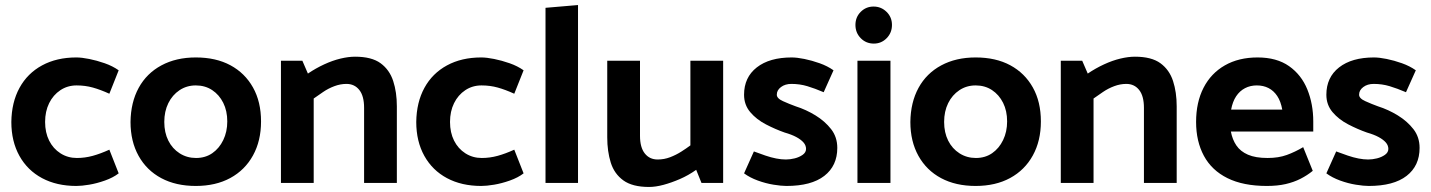

<svg xmlns="http://www.w3.org/2000/svg" viewBox="-20 -726 5679 762"><path d="M414 -132Q379 -116 348 -107.5Q317 -99 285 -99Q249 -99 220 -117.5Q191 -136 175 -168Q159 -200 159 -242Q159 -284 175 -316.5Q191 -349 219.5 -368Q248 -387 284 -387Q318 -387 348.5 -378.5Q379 -370 414 -354L451 -447Q427 -464 395.5 -475Q364 -486 334 -492Q304 -498 283 -498Q205 -498 147 -466.5Q89 -435 57.5 -377.5Q26 -320 25 -242Q25 -165 57 -107.5Q89 -50 147 -19Q205 12 283 12Q304 12 334 7Q364 2 396.5 -9.5Q429 -21 451 -38Z M757 12Q678 12 620 -19Q562 -50 530 -107.5Q498 -165 498 -242Q499 -320 530.5 -377.5Q562 -435 620.5 -466.5Q679 -498 757 -498Q837 -498 894.5 -467Q952 -436 984 -379Q1016 -322 1016 -244Q1016 -167 984 -109Q952 -51 894 -19.5Q836 12 757 12ZM758 -99Q795 -99 822.5 -118Q850 -137 866 -170Q882 -203 882 -244Q882 -286 866 -318Q850 -350 822 -368.5Q794 -387 757 -387Q721 -387 692.5 -368Q664 -349 648 -316.5Q632 -284 632 -242Q632 -200 648 -168Q664 -136 693 -117.5Q722 -99 758 -99Z M1225 0V-335Q1242 -347 1262.5 -361Q1283 -375 1307 -384Q1331 -393 1355 -393Q1387 -393 1406 -369Q1425 -345 1425 -298V0H1555V-304Q1555 -360 1540.5 -404.5Q1526 -449 1490.5 -475Q1455 -501 1389 -501Q1363 -501 1331.5 -493.5Q1300 -486 1266.5 -470.5Q1233 -455 1202 -434L1180 -485H1095V0Z M2021 -132Q1986 -116 1955 -107.5Q1924 -99 1892 -99Q1856 -99 1827 -117.5Q1798 -136 1782 -168Q1766 -200 1766 -242Q1766 -284 1782 -316.5Q1798 -349 1826.5 -368Q1855 -387 1891 -387Q1925 -387 1955.5 -378.5Q1986 -370 2021 -354L2058 -447Q2034 -464 2002.5 -475Q1971 -486 1941 -492Q1911 -498 1890 -498Q1812 -498 1754 -466.5Q1696 -435 1664.5 -377.5Q1633 -320 1632 -242Q1632 -165 1664 -107.5Q1696 -50 1754 -19Q1812 12 1890 12Q1911 12 1941 7Q1971 2 2003.5 -9.5Q2036 -21 2058 -38Z M2274 0V-706L2145 -695V0Z M2720 -485V-149Q2704 -137 2683.5 -124Q2663 -111 2639.5 -102Q2616 -93 2590 -93Q2558 -93 2539 -117Q2520 -141 2520 -187V-485H2390V-181Q2390 -125 2404 -80.5Q2418 -36 2454 -10Q2490 16 2556 16Q2582 16 2613.5 7.5Q2645 -1 2678.5 -15.5Q2712 -30 2743 -52L2764 0H2850V-485Z M2933 -38Q2956 -21 2987.5 -9.5Q3019 2 3050 7Q3081 12 3101 12Q3200 12 3251.5 -28Q3303 -68 3303 -139Q3303 -182 3278.5 -213.5Q3254 -245 3216.5 -268Q3179 -291 3138 -304Q3113 -313 3087.5 -324.5Q3062 -336 3063 -351Q3063 -368 3079.5 -380.5Q3096 -393 3121 -393Q3154 -393 3184 -384Q3214 -375 3249 -360L3288 -447Q3264 -464 3233 -475Q3202 -486 3172.5 -492Q3143 -498 3122 -498Q3034 -498 2983.5 -458.5Q2933 -419 2933 -350Q2933 -310 2957.5 -281Q2982 -252 3019.5 -232.5Q3057 -213 3094 -200Q3122 -192 3140.5 -182Q3159 -172 3169 -160.5Q3179 -149 3179 -135Q3179 -121 3165.5 -111.5Q3152 -102 3134 -97.5Q3116 -93 3099 -93Q3081 -93 3060.5 -97Q3040 -101 3018 -108.5Q2996 -116 2972 -125Z M3514 0V-485H3383V0ZM3448 -553Q3478 -553 3499 -574.5Q3520 -596 3520 -627Q3520 -658 3498.5 -679Q3477 -700 3447 -700Q3417 -700 3396 -679Q3375 -658 3375 -627Q3375 -596 3396 -574.5Q3417 -553 3448 -553Z M3852 12Q3773 12 3715 -19Q3657 -50 3625 -107.5Q3593 -165 3593 -242Q3594 -320 3625.5 -377.5Q3657 -435 3715.5 -466.5Q3774 -498 3852 -498Q3932 -498 3989.5 -467Q4047 -436 4079 -379Q4111 -322 4111 -244Q4111 -167 4079 -109Q4047 -51 3989 -19.5Q3931 12 3852 12ZM3853 -99Q3890 -99 3917.5 -118Q3945 -137 3961 -170Q3977 -203 3977 -244Q3977 -286 3961 -318Q3945 -350 3917 -368.5Q3889 -387 3852 -387Q3816 -387 3787.5 -368Q3759 -349 3743 -316.5Q3727 -284 3727 -242Q3727 -200 3743 -168Q3759 -136 3788 -117.5Q3817 -99 3853 -99Z M4320 0V-335Q4337 -347 4357.5 -361Q4378 -375 4402 -384Q4426 -393 4450 -393Q4482 -393 4501 -369Q4520 -345 4520 -298V0H4650V-304Q4650 -360 4635.5 -404.5Q4621 -449 4585.5 -475Q4550 -501 4484 -501Q4458 -501 4426.5 -493.5Q4395 -486 4361.5 -470.5Q4328 -455 4297 -434L4275 -485H4190V0Z M5192 -204V-244Q5192 -313 5168.5 -371Q5145 -429 5096 -463.5Q5047 -498 4971 -498Q4896 -498 4841 -466.5Q4786 -435 4756.5 -377.5Q4727 -320 4727 -242Q4727 -165 4758 -107.5Q4789 -50 4851.5 -19Q4914 12 5008 12Q5050 12 5082.5 4.5Q5115 -3 5141.5 -16.5Q5168 -30 5190 -48L5152 -142Q5120 -123 5087 -111Q5054 -99 5011 -99Q4963 -99 4933 -112Q4903 -125 4887 -148.5Q4871 -172 4865 -204ZM4866 -291Q4872 -323 4886 -344Q4900 -365 4921 -376Q4942 -387 4968 -387Q4994 -387 5014.5 -376.5Q5035 -366 5049 -345Q5063 -324 5069 -291Z M5244 -38Q5267 -21 5298.5 -9.5Q5330 2 5361 7Q5392 12 5412 12Q5511 12 5562.5 -28Q5614 -68 5614 -139Q5614 -182 5589.5 -213.5Q5565 -245 5527.5 -268Q5490 -291 5449 -304Q5424 -313 5398.5 -324.5Q5373 -336 5374 -351Q5374 -368 5390.5 -380.5Q5407 -393 5432 -393Q5465 -393 5495 -384Q5525 -375 5560 -360L5599 -447Q5575 -464 5544 -475Q5513 -486 5483.5 -492Q5454 -498 5433 -498Q5345 -498 5294.5 -458.5Q5244 -419 5244 -350Q5244 -310 5268.5 -281Q5293 -252 5330.5 -232.5Q5368 -213 5405 -200Q5433 -192 5451.5 -182Q5470 -172 5480 -160.5Q5490 -149 5490 -135Q5490 -121 5476.5 -111.5Q5463 -102 5445 -97.5Q5427 -93 5410 -93Q5392 -93 5371.5 -97Q5351 -101 5329 -108.5Q5307 -116 5283 -125Z"/></svg>

Font: Catamaran Thin
Style: Bold
Weight: 700
Version: Version 2.000